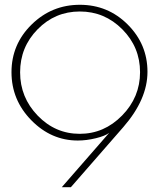

<svg xmlns="http://www.w3.org/2000/svg" viewBox="-20 -782 671 802"><path d="M305 -195Q194 -195 111 -279.5Q28 -364 28 -480.5Q28 -597 112 -679.5Q196 -762 313.5 -762Q431 -762 513.5 -679.5Q596 -597 596 -482Q596 -367 495 -251L276 0H238L436 -227Q419 -214 380 -204.5Q341 -195 305 -195ZM565 -480.5Q565 -585 491 -659.5Q417 -734 313.5 -734Q210 -734 137 -659.5Q64 -585 64 -480Q64 -375 137.5 -299Q211 -223 313 -223Q415 -223 490 -299.5Q565 -376 565 -480.5Z"/></svg>

Font: Poiret One
Style: Regular
Weight: 400
Designer: Denis Masharov
Foundry: Denis Masharov
Version: Version 1.001